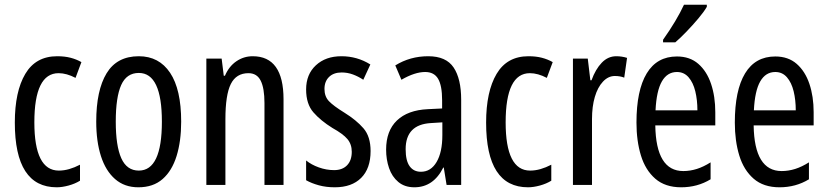

<svg xmlns="http://www.w3.org/2000/svg" viewBox="-20 -786 3518 816"><path d="M221 10Q43 10 43 -265Q43 -397 87.5 -472Q132 -547 223 -547Q255 -547 280 -540.5Q305 -534 326 -522L301 -455Q263 -475 229 -475Q126 -475 126 -266Q126 -61 230 -61Q252 -61 274.5 -67.5Q297 -74 320 -86V-18Q299 -5 271.5 2.5Q244 10 221 10Z M750 -269Q750 -186 730.5 -123Q711 -60 671 -25Q631 10 568 10Q509 10 469 -25Q429 -60 409 -122.5Q389 -185 389 -269Q389 -402 433 -474.5Q477 -547 570 -547Q656 -547 703 -476.5Q750 -406 750 -269ZM472 -269Q472 -166 495.5 -113.5Q519 -61 570 -61Q668 -61 668 -269Q668 -476 570 -476Q518 -476 495 -424.5Q472 -373 472 -269Z M1054 -547Q1185 -547 1185 -364V0H1104V-348Q1104 -411 1088 -443Q1072 -475 1036 -475Q984 -475 961 -429Q938 -383 938 -279V0H857V-537H922L931 -464H936Q953 -504 984.5 -525.5Q1016 -547 1054 -547Z M1555 -144Q1555 -70 1515 -30Q1475 10 1403 10Q1366 10 1335 1.5Q1304 -7 1281 -20V-104Q1303 -86 1335 -74.5Q1367 -63 1400 -63Q1435 -63 1455 -83.5Q1475 -104 1475 -141Q1475 -173 1456.5 -195Q1438 -217 1393 -242Q1343 -273 1312 -308.5Q1281 -344 1281 -406Q1281 -470 1322.5 -508.5Q1364 -547 1431 -547Q1498 -547 1554 -512L1524 -447Q1503 -461 1480 -469.5Q1457 -478 1432 -478Q1398 -478 1378.5 -459Q1359 -440 1359 -408Q1359 -376 1378 -356Q1397 -336 1444 -307Q1494 -276 1524.5 -241Q1555 -206 1555 -144Z M1800 -547Q1876 -547 1908 -499Q1940 -451 1940 -362V0H1878L1866 -74H1864Q1822 10 1741 10Q1700 10 1673 -12.5Q1646 -35 1633.5 -71.5Q1621 -108 1621 -150Q1621 -230 1667 -274Q1713 -318 1798 -322L1859 -325V-360Q1859 -422 1842 -451Q1825 -480 1787 -480Q1743 -480 1686 -447L1660 -508Q1723 -547 1800 -547ZM1812 -263Q1704 -257 1704 -152Q1704 -103 1721 -79.5Q1738 -56 1769 -56Q1811 -56 1835.5 -97.5Q1860 -139 1860 -212V-266Z M2224 10Q2046 10 2046 -265Q2046 -397 2090.5 -472Q2135 -547 2226 -547Q2258 -547 2283 -540.5Q2308 -534 2329 -522L2304 -455Q2266 -475 2232 -475Q2129 -475 2129 -266Q2129 -61 2233 -61Q2255 -61 2277.5 -67.5Q2300 -74 2323 -86V-18Q2302 -5 2274.5 2.5Q2247 10 2224 10Z M2599 -547Q2623 -547 2645 -540L2633 -456Q2616 -463 2593 -463Q2565 -463 2542.5 -439Q2520 -415 2508 -374Q2496 -333 2496 -280V0H2415V-537H2478L2489 -445H2494Q2511 -492 2537.5 -519.5Q2564 -547 2599 -547Z M2857 -546Q2912 -546 2948 -514.5Q2984 -483 3002 -429.5Q3020 -376 3020 -309V-253H2765Q2768 -59 2884 -59Q2913 -59 2941.5 -68Q2970 -77 3000 -96V-24Q2944 10 2875 10Q2807 10 2765 -26.5Q2723 -63 2704 -125Q2685 -187 2685 -265Q2685 -402 2728.5 -474Q2772 -546 2857 -546ZM2857 -480Q2816 -480 2793 -440Q2770 -400 2766 -317H2944Q2944 -361 2935 -398Q2926 -435 2906.5 -457.5Q2887 -480 2857 -480ZM2984 -757Q2972 -736 2948 -707.5Q2924 -679 2897.5 -651.5Q2871 -624 2850 -606H2798V-617Q2856 -699 2887 -766H2984Z M3275 -546Q3330 -546 3366 -514.5Q3402 -483 3420 -429.5Q3438 -376 3438 -309V-253H3183Q3186 -59 3302 -59Q3331 -59 3359.5 -68Q3388 -77 3418 -96V-24Q3362 10 3293 10Q3225 10 3183 -26.5Q3141 -63 3122 -125Q3103 -187 3103 -265Q3103 -402 3146.5 -474Q3190 -546 3275 -546ZM3275 -480Q3234 -480 3211 -440Q3188 -400 3184 -317H3362Q3362 -361 3353 -398Q3344 -435 3324.5 -457.5Q3305 -480 3275 -480Z"/></svg>

Font: Noto Sans Thai ExtCond
Style: Regular
Weight: 400
Width: 2
Designer: Monotype Design Team
Foundry: Monotype Imaging Inc.
Version: Version 2.002; ttfautohint (v1.8.4.7-5d5b)